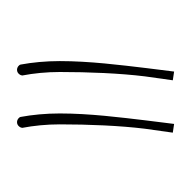

<svg xmlns="http://www.w3.org/2000/svg" viewBox="-20 -782 220 220"><g transform="rotate(-90 90.0 -672.0)"><path d="M120 -762.5C115.5 -762.5 113.5 -758 113.5 -756.5C116 -743.5 117.5 -728.5 117.5 -713.5C117.5 -680.5 116 -644.5 112.5 -616L108 -584L118 -582.5L122 -614.5C125.5 -644 130 -679.5 130 -713.5C130 -729.5 128.5 -745 126 -758.5C126 -759.5 123.5 -762.5 120 -762.5ZM60 -762.5C55.5 -762.5 53.5 -758 53.5 -756.5C56 -743.5 57.5 -728.5 57.5 -713.5C57.5 -680.5 56 -644.5 52.5 -616L48 -584L58 -582.5L62 -614.5C65.5 -644 70 -679.5 70 -713.5C70 -729.5 68.5 -745 66 -758.5C66 -759.5 63.5 -762.5 60 -762.5Z"/></g></svg>

Font: ZnikomitNo24
Style: Regular
Weight: 500
Designer: gluk
Foundry: gluk
Version: Version 0.55